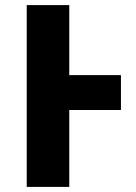

<svg xmlns="http://www.w3.org/2000/svg" viewBox="-20 -734 533 754"><path d="M455 -302H252V0H85V-714H252V-439H455Z"/></svg>

Font: Noto Sans UI Extra
Style: Regular
Weight: 800
Designer: Monotype Design Team
Foundry: Monotype Imaging Inc.
Version: Version 1.901